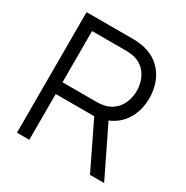

<svg xmlns="http://www.w3.org/2000/svg" viewBox="-165 -857 960 993"><g transform="rotate(30 315.0 -360.0)"><path d="M143.5 0V-273.5H373.5L506 0H590.5L448.5 -291.5C529.5 -324 574 -402 574 -496.5C574 -609 511 -698.5 398.5 -716C380.5 -719 362 -720 348 -720H70V0ZM143.5 -649.5H346C358 -649.5 375.5 -648.5 390.5 -645.5C464.5 -629.5 498.5 -563.5 498.5 -496.5C498.5 -429.5 464.5 -363.5 390.5 -348C375.5 -344.5 358 -343.5 346 -343.5H143.5Z"/></g></svg>

Font: Manrope
Style: Regular
Weight: 400
Designer: Mikhail Sharanda
Foundry: Mikhail Sharanda
Version: Version 4.505